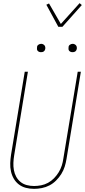

<svg xmlns="http://www.w3.org/2000/svg" viewBox="-20 -1190 540 1218"><path d="M196 8Q169 8 144 1.5Q119 -5 99.5 -20Q80 -35 67.5 -56.5Q55 -78 49.5 -103Q44 -128 45 -155Q46 -182 50 -208L137 -735H157L70 -205Q66 -181 65 -157.5Q64 -134 68 -111.5Q72 -89 82.5 -69.5Q93 -50 110 -36Q127 -22 149.5 -16Q172 -10 196 -10Q218 -10 241 -14.5Q264 -19 285 -30.5Q306 -42 323 -59.5Q340 -77 352.5 -97.5Q365 -118 372 -140Q379 -162 382 -185L473 -735H493L402 -182Q398 -157 390.5 -133Q383 -109 369 -86.5Q355 -64 336 -45Q317 -26 294 -14Q271 -2 245.5 3Q220 8 196 8ZM440 -859Q434 -859 428.5 -861Q423 -863 419 -867.5Q415 -872 414.5 -878.5Q414 -885 415 -891Q415 -896 417.5 -900Q420 -904 424 -906.5Q428 -909 432 -910.5Q436 -912 441 -912Q447 -912 452.5 -909.5Q458 -907 462 -902.5Q466 -898 467 -891.5Q468 -885 467 -879Q466 -874 463.5 -870Q461 -866 457.5 -863.5Q454 -861 449.5 -860Q445 -859 440 -859ZM240 -859Q234 -859 228.5 -861Q223 -863 219 -867.5Q215 -872 214.5 -878.5Q214 -885 215 -891Q215 -896 217.5 -900Q220 -904 224 -906.5Q228 -909 232 -910.5Q236 -912 241 -912Q247 -912 252.5 -909.5Q258 -907 262 -902.5Q266 -898 267 -891.5Q268 -885 267 -879Q266 -874 263.5 -870Q261 -866 257.5 -863.5Q254 -861 249.5 -860Q245 -859 240 -859ZM350 -1020 274 -1160 291 -1168 366 -1038 485 -1170 499 -1158 376 -1020Z"/></svg>

Font: Iosevka Thin Oblique
Style: Regular
Weight: 100
Italic angle: -9°
Monospace: yes
Designer: Belleve Invis
Foundry: Belleve Invis
Version: Version 32.5.0; ttfautohint (v1.8.4)